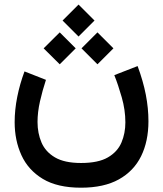

<svg xmlns="http://www.w3.org/2000/svg" viewBox="-20 -622 728 857"><path d="M330.6 -601.6 401.9 -530.3 330.6 -459 259.3 -530.3ZM415 -477.5 486.3 -406.2 415 -335 343.8 -406.2ZM246.6 -477.5 317.9 -406.2 246.6 -335 174.8 -406.2ZM341.8 105.5Q418.5 105.5 461.4 80.6Q504.4 55.7 522 14.4Q539.6 -26.9 539.6 -75.7Q539.6 -131.3 523.4 -187.7Q507.3 -244.1 490.2 -286.6L594.2 -327.1Q619.1 -259.8 630.9 -199.2Q642.6 -138.7 642.6 -80.6Q642.6 8.3 609.9 75Q577.1 141.6 510.5 178.7Q443.8 215.8 341.8 215.8Q236.3 215.8 171.1 176.5Q106 137.2 75.7 70.8Q45.4 4.4 45.4 -76.7Q45.4 -131.3 56.9 -189.2Q68.4 -247.1 89.4 -303.2L185.1 -265.6Q169.4 -217.8 158.4 -169.4Q147.5 -121.1 147.5 -77.6Q147.5 -27.3 165.3 14.2Q183.1 55.7 225.6 80.6Q268.1 105.5 341.8 105.5Z"/></svg>

Font: Vazirmatn FD NL Medium
Style: Regular
Weight: 500
Designer: Saber Rastikerdar
Foundry: Saber Rastikerdar
Version: Version 33.003